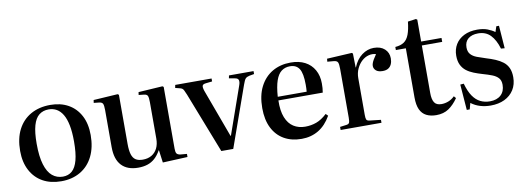

<svg xmlns="http://www.w3.org/2000/svg" viewBox="-56 -1003 3689 1347"><g transform="rotate(-10 1788.5 -330.0)"><path d="M293 14Q217 14 161.5 -17Q106 -48 75 -106.5Q44 -165 44 -245Q44 -334 76.5 -397Q109 -460 168.5 -493.5Q228 -527 308 -527Q381 -527 435.5 -496.5Q490 -466 520.5 -408.5Q551 -351 551 -270Q551 -183 519.5 -119Q488 -55 429.5 -20.5Q371 14 293 14ZM309 -16Q348 -16 374.5 -39Q401 -62 414.5 -112.5Q428 -163 428 -246Q428 -313 418.5 -361Q409 -409 391 -439Q373 -469 348 -483.5Q323 -498 291 -498Q251 -498 223 -476Q195 -454 181 -405Q167 -356 167 -275Q167 -184 184.5 -126.5Q202 -69 234 -42.5Q266 -16 309 -16Z M841 14Q763 14 722 -30Q681 -74 681 -160V-424Q681 -458 675 -470Q669 -482 648 -484L611 -488L614 -508L787 -519L795 -513V-163Q795 -117 803.5 -89Q812 -61 831 -48.5Q850 -36 882 -36Q918 -36 944.5 -51.5Q971 -67 985.5 -96Q1000 -125 1000 -165V-424Q1000 -457 994.5 -469.5Q989 -482 967 -484L931 -488L934 -508L1106 -519L1114 -513V-73Q1114 -49 1120.5 -39Q1127 -29 1147 -26L1193 -22V0L1016 8L1004 -81H1002Q983 -47 959.5 -26Q936 -5 906.5 4.5Q877 14 841 14Z M1434 0 1266 -431Q1257 -452 1252 -462.5Q1247 -473 1240.5 -477.5Q1234 -482 1220 -485L1192 -492L1196 -513H1455V-492L1410 -487Q1389 -485 1385 -474Q1381 -463 1390 -436L1516 -94H1519L1637 -430Q1646 -454 1642 -468.5Q1638 -483 1614 -486L1575 -493L1579 -513H1754V-492L1720 -486Q1701 -482 1692 -472.5Q1683 -463 1672 -431L1519 0Z M2005 14Q1933 14 1880 -16.5Q1827 -47 1798 -105Q1769 -163 1769 -246Q1769 -336 1801 -398.5Q1833 -461 1889.5 -494Q1946 -527 2020 -527Q2079 -527 2121.5 -505Q2164 -483 2187.5 -441.5Q2211 -400 2211 -345Q2211 -328 2210 -312Q2209 -296 2206 -280H1890Q1888 -206 1907 -158.5Q1926 -111 1961.5 -88.5Q1997 -66 2044 -66Q2086 -66 2123.5 -79.5Q2161 -93 2200 -129L2215 -114Q2178 -49 2125 -17.5Q2072 14 2005 14ZM1890 -306H2096Q2097 -317 2097.5 -329.5Q2098 -342 2098 -356Q2098 -436 2077 -469Q2056 -502 2011 -502Q1976 -502 1950.5 -483Q1925 -464 1910 -421Q1895 -378 1890 -306Z M2284 0V-22L2330 -28Q2346 -30 2350.5 -39.5Q2355 -49 2355 -75V-423Q2355 -457 2349 -469.5Q2343 -482 2321 -484L2275 -488L2277 -509L2455 -519L2462 -513L2464 -414H2466Q2488 -469 2527.5 -498Q2567 -527 2612 -527Q2661 -527 2689.5 -501Q2718 -475 2718 -434Q2718 -411 2710.5 -393.5Q2703 -376 2687.5 -366Q2672 -356 2647 -356Q2615 -356 2599.5 -370Q2584 -384 2584 -403Q2584 -413 2588 -424Q2592 -435 2600 -448.5Q2608 -462 2621 -481Q2596 -489 2569 -482Q2542 -475 2520 -455Q2498 -435 2483.5 -404.5Q2469 -374 2469 -336V-74Q2469 -50 2473.5 -41Q2478 -32 2495 -30L2575 -21V0Z M2964 14Q2923 14 2893.5 -1Q2864 -16 2849 -48.5Q2834 -81 2834 -135V-485H2763V-507Q2802 -510 2825.5 -526Q2849 -542 2862 -576.5Q2875 -611 2881 -667L2939 -675L2948 -669V-513H3093V-485H2948V-146Q2948 -101 2962.5 -78.5Q2977 -56 3013 -56Q3038 -56 3062.5 -65.5Q3087 -75 3107 -95L3120 -80Q3089 -35 3052.5 -10.5Q3016 14 2964 14Z M3180 15 3166 -168 3191 -170Q3207 -113 3230 -79.5Q3253 -46 3283.5 -31Q3314 -16 3351 -16Q3401 -16 3429.5 -42.5Q3458 -69 3458 -115Q3458 -146 3442.5 -163.5Q3427 -181 3399 -192Q3371 -203 3332 -214Q3301 -223 3272 -234.5Q3243 -246 3221 -263Q3199 -280 3186 -306.5Q3173 -333 3173 -372Q3173 -417 3194 -452Q3215 -487 3254.5 -507Q3294 -527 3349 -527Q3391 -527 3421.5 -515.5Q3452 -504 3473 -488L3486 -527H3505L3517 -365L3491 -367Q3472 -431 3438.5 -465.5Q3405 -500 3351 -500Q3306 -500 3280 -478.5Q3254 -457 3254 -417Q3254 -386 3270 -368Q3286 -350 3314 -339.5Q3342 -329 3377 -318Q3411 -308 3440.5 -295.5Q3470 -283 3493 -265.5Q3516 -248 3528.5 -221Q3541 -194 3541 -155Q3541 -103 3517 -65Q3493 -27 3450.5 -6.5Q3408 14 3351 14Q3312 14 3277 3.5Q3242 -7 3213 -29L3201 15Z"/></g></svg>

Font: Literata 60pt Medium
Style: Regular
Weight: 500
Designer: Latin by Veronika Burian and Jose Scaglione. Greek by Irene Vlachou. Cyrillic by Vera Evstafieva.
Foundry: TypeTogether
Version: Version 3.103;gftools[0.9.29]